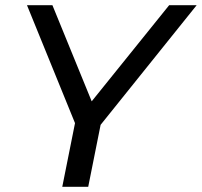

<svg xmlns="http://www.w3.org/2000/svg" viewBox="-20 -720 778 740"><path d="M220 0 274 -270 286 -204 84 -700H182L352 -284L296 -283L632 -700H738L339 -203L374 -270L320 0Z"/></svg>

Font: MOST Montserrat Medium
Style: Italic
Weight: 500
Italic angle: -11.3°
Designer: Julieta Ulanovsky
Foundry: Julieta Ulanovsky
Version: Version 8.000;March 11, 2024;FontCreator 15.0.0.2926 64-bit